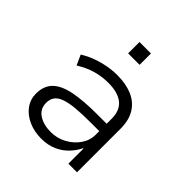

<svg xmlns="http://www.w3.org/2000/svg" viewBox="-191 -845 993 993"><g transform="rotate(45 305.5 -348.5)"><path d="M261 8Q209 8 167 -11Q125 -30 101 -63Q77 -96 77 -137Q77 -195 110.5 -227.5Q144 -260 211 -273Q278 -286 379 -286H459V-232H383Q321 -232 276.5 -228Q232 -224 203.5 -214Q175 -204 161.5 -186.5Q148 -169 148 -141Q148 -97 183.5 -74Q219 -51 271 -51Q318 -51 357.5 -72.5Q397 -94 421.5 -129Q446 -164 446 -206V-322Q446 -383 409.5 -412.5Q373 -442 303 -442Q257 -442 213.5 -430Q170 -418 123 -389L98 -444Q128 -463 163 -476Q198 -489 235 -496Q272 -503 308 -503Q370 -503 416.5 -483.5Q463 -464 489 -423Q515 -382 515 -318V0H452V-110H449Q435 -80 409 -52.5Q383 -25 346 -8.5Q309 8 261 8ZM267 -622V-705H351V-622Z"/></g></svg>

Font: Nunito Sans 7pt Light
Style: Regular
Weight: 300
Designer: Vernon Adams
Foundry: Vernon Adams
Version: Version 3.101;gftools[0.9.27]